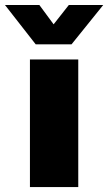

<svg xmlns="http://www.w3.org/2000/svg" viewBox="-79 -756 436 776"><path d="M42 0V-515.6H237.3V0ZM80.1 -735.8 137.7 -657.7 199.2 -735.8H337.9V-735.4L210 -576.7H65.4L-58.6 -735.4V-735.8Z"/></svg>

Font: Inter Display Black
Style: Regular
Weight: 900
Designer: Rasmus Andersson
Foundry: rsms
Version: Version 4.000;git-a52131595